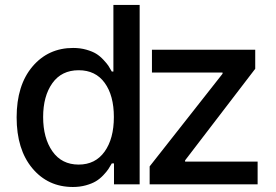

<svg xmlns="http://www.w3.org/2000/svg" viewBox="-20 -747 1118 778"><path d="M275.4 10.7Q174.3 10.7 110.8 -65.4Q47.4 -141.6 47.4 -271.5Q47.4 -401.4 111.3 -477.1Q175.3 -552.7 276.4 -552.7Q305.2 -552.7 329.8 -545.7Q354.5 -538.6 369.6 -529.3Q384.8 -520 398.9 -504.9Q413.1 -489.7 419.2 -480.5Q425.3 -471.2 433.1 -457H439.5V-727.1H545.9V0H441.9V-85H433.1Q425.8 -71.8 418.9 -61.5Q412.1 -51.3 398.2 -36.6Q384.3 -22 368.4 -12.5Q352.5 -2.9 328.1 3.9Q303.7 10.7 275.4 10.7ZM586.4 0V-72.8L881.8 -448.2V-453.1H595.7V-545.4H1014.2V-468.3L730 -97.2V-92.3H1023.9V0ZM298.8 -80.1Q366.2 -80.1 403.8 -132.6Q441.4 -185.1 441.4 -272.9Q441.4 -359.9 404.3 -411.1Q367.2 -462.4 298.8 -462.4Q229.5 -462.4 192.1 -409.9Q154.8 -357.4 154.8 -272.9Q154.8 -187.5 192.4 -133.8Q230 -80.1 298.8 -80.1Z"/></svg>

Font: Karasuma Gothic
Style: Regular
Weight: 500
Designer: Rasmus Andersson / Ryoko Nishizuka
Foundry: Genbu
Version: Version 1.00